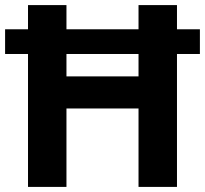

<svg xmlns="http://www.w3.org/2000/svg" viewBox="-20 -734 805 754"><path d="M90 0H241V-308H524V0H675V-522H765V-619H675V-714H524V-619H241V-714H90V-619H0V-522H90ZM241 -434V-522H524V-434Z"/></svg>

Font: Noto Traditional Nushu
Style: Bold
Weight: 700
Designer: LIU Zhao
Foundry: LiuZhao Studio
Version: Version 2.003